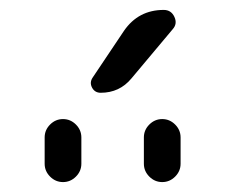

<svg xmlns="http://www.w3.org/2000/svg" viewBox="-20 -977 454 387"><path d="M183 -790Q171 -790 165.5 -800.5Q160 -811 167 -821L230 -915Q259 -957 310 -957Q325 -957 331.5 -943Q338 -929 328 -918L245 -819Q221 -790 183 -790ZM344 -700V-647Q344 -632 333 -621Q322 -610 307 -610Q292 -610 281 -621Q270 -632 270 -647V-700Q270 -715 281 -726Q292 -737 307 -737Q322 -737 333 -726Q344 -715 344 -700ZM70 -647V-700Q70 -715 81 -726Q92 -737 107 -737Q122 -737 133 -726Q144 -715 144 -700V-647Q144 -632 133 -621Q122 -610 107 -610Q92 -610 81 -621Q70 -632 70 -647Z"/></svg>

Font: Rounded Mplus 1c
Style: Regular
Weight: 400
Version: Version 1.059.20150529